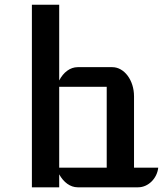

<svg xmlns="http://www.w3.org/2000/svg" viewBox="-20 -797 707 817"><path d="M115.7 0H231.9V-55.2C250.5 -21.5 278.8 0 310.5 0H567.9C610.8 0 648.4 -37.6 653.3 -83.5H550.3V-387.2C550.3 -456.1 508.3 -511.2 458 -511.2H310.5C278.8 -511.2 250 -489.7 231.9 -454.6V-776.9H115.7ZM231.9 -83.5V-427.7H434.1V-83.5Z"/></svg>

Font: Atomic Age
Style: Regular
Weight: 400
Designer: James Grieshaber
Foundry: James Grieshaber
Version: Version 1.002